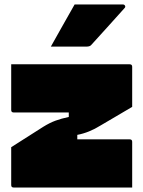

<svg xmlns="http://www.w3.org/2000/svg" viewBox="-20 -837 640 857"><path d="M30 -550H559Q570 -550 570 -539V-360Q536 -340 500.5 -319Q465 -298 429 -277Q378 -245 325 -235V-215H559Q570 -215 570 -204V0H41Q30 0 30 -11V-180Q66 -203 101.5 -225.5Q137 -248 173 -271Q202 -289 228 -298.5Q254 -308 287 -315V-335H41Q30 -335 30 -346ZM313 -817H529Q535 -817 538 -811.5Q541 -806 536 -801Q498 -758 464.5 -721.5Q431 -685 387 -636Q381 -629 366 -629H207Q233 -676 259.5 -722.5Q286 -769 313 -817Z"/></svg>

Font: Recursive Mn Lnr St XBk
Style: Regular
Weight: 1000
Monospace: yes
Version: Version 1.079;hotconv 1.0.112;makeotfexe 2.5.65598; ttfautoh